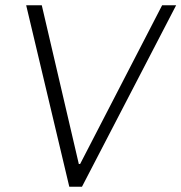

<svg xmlns="http://www.w3.org/2000/svg" viewBox="-20 -706 686 726"><path d="M138 -686 278 -86H283L593 -686H646L290 0H242L79 -686Z"/></svg>

Font: Chivo Thin Italic
Style: Regular
Weight: 100
Italic angle: -8.05°
Designer: Hector Gatti
Foundry: Omnibus-Type
Version: Version 1.007